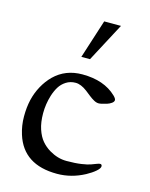

<svg xmlns="http://www.w3.org/2000/svg" viewBox="-101 -696 605 774"><g transform="rotate(15 201.5 -308.5)"><path d="M185.1 -468 237.1 -629.9H307.1L221.2 -468ZM90.8 -355Q137.7 -400.9 208 -400.9Q298.6 -400.9 350.1 -351.6Q361.1 -341.1 361.1 -334.4Q361.1 -327.6 352.8 -321.5Q344.5 -315.4 333.5 -312Q310.3 -304.9 300.8 -304.9Q291.3 -304.9 280.8 -310.7Q270.3 -316.4 259.9 -324.7Q249.5 -333 238.8 -341.3Q212.6 -361.1 190.4 -361.1Q168.2 -361.1 151 -350.1Q133.8 -339.1 123.5 -322.5Q113.3 -305.9 106.4 -284.2Q95 -247.1 95 -209Q95 -170.9 104.4 -142.8Q113.8 -114.7 128.7 -97.3Q143.6 -79.8 163.3 -68.1Q198.7 -47.1 235.5 -47.1Q272.2 -47.1 297.2 -50.9Q322.3 -54.7 334.4 -59.1Q346.4 -63.5 356.2 -67.3Q366 -71 370.1 -71Q377.9 -71 377.9 -62.5Q377.9 -54 363.4 -41.4Q348.9 -28.8 326.4 -16.6Q271.2 12.9 211.9 12.9Q71.3 12.9 35.2 -102.5Q23.9 -138.2 23.9 -176.4Q23.9 -214.6 31.2 -246.1Q38.6 -277.6 54 -305.7Q69.3 -333.7 90.8 -355Z"/></g></svg>

Font: Linden Hill
Style: Regular
Weight: 400
Version: Version 1.202